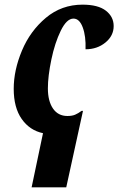

<svg xmlns="http://www.w3.org/2000/svg" viewBox="-20 -566 509 826"><path d="M165 7Q108 -5 73.5 -54Q39 -103 39 -184Q39 -264 74.5 -348.5Q110 -433 177.5 -489.5Q245 -546 335 -546Q402 -546 435.5 -520Q469 -494 469 -454Q469 -412 433.5 -383Q398 -354 348 -354Q350 -410 336 -448Q322 -486 296 -486Q267 -486 241.5 -434Q216 -382 201 -310Q186 -238 186 -186Q186 -131 208 -99Q230 -67 270 -67Q290 -67 303 -72.5Q316 -78 331 -89H337L265 240H116Z"/></svg>

Font: Noto Serif CondExtraBold
Style: Italic
Weight: 800
Width: 3
Italic angle: -12°
Designer: Monotype Design Team
Foundry: Monotype Imaging Inc.
Version: Version 1.001